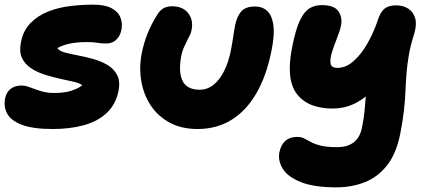

<svg xmlns="http://www.w3.org/2000/svg" viewBox="-27 -545 1845 826"><path d="M200 10Q113 10 66 -8.5Q19 -27 3.5 -57Q-12 -87 -5 -122Q0 -147 18 -162Q36 -177 66 -177Q80 -177 94.5 -172Q109 -167 125 -161Q141 -155 160.5 -150Q180 -145 206 -145Q250 -145 279.5 -154.5Q309 -164 327 -178Q317 -187 291 -193Q265 -199 232.5 -206Q200 -213 166.5 -223.5Q133 -234 106.5 -251.5Q80 -269 67.5 -296Q55 -323 63 -363Q73 -414 104.5 -446Q136 -478 180.5 -495.5Q225 -513 275.5 -519Q326 -525 374 -525Q424 -525 452.5 -510Q481 -495 491 -470Q501 -445 495 -415Q489 -388 472 -373Q455 -358 431 -358Q414 -358 403 -359.5Q392 -361 380 -362.5Q368 -364 346 -364Q303 -364 271.5 -357Q240 -350 220 -338Q227 -326 250.5 -319.5Q274 -313 306.5 -307Q339 -301 373 -291.5Q407 -282 434.5 -266Q462 -250 476.5 -223Q491 -196 483 -154Q471 -95 431.5 -58.5Q392 -22 332.5 -6Q273 10 200 10Z M823 10Q753 10 702 -18Q651 -46 620.5 -93Q590 -140 580.5 -198Q571 -256 583 -317Q592 -361 607.5 -400Q623 -439 648 -479Q657 -496 672.5 -507Q688 -518 714 -518Q759 -518 782.5 -488.5Q806 -459 797 -415Q795 -404 789 -392Q783 -380 776 -366.5Q769 -353 762.5 -337.5Q756 -322 753 -305Q747 -274 747.5 -247.5Q748 -221 756.5 -201Q765 -181 783.5 -170Q802 -159 832 -159Q865 -159 891.5 -180Q918 -201 937.5 -240Q957 -279 967 -332Q972 -357 974.5 -375Q977 -393 979.5 -408Q982 -423 985 -439Q993 -476 1011.5 -496.5Q1030 -517 1070 -517Q1102 -517 1122.5 -498Q1143 -479 1149 -437.5Q1155 -396 1141 -327Q1119 -217 1075 -142Q1031 -67 967.5 -28.5Q904 10 823 10Z M1420 261Q1324 261 1267.5 238.5Q1211 216 1189.5 181Q1168 146 1175 110Q1189 44 1251 44Q1269 44 1281.5 50.5Q1294 57 1310.5 66Q1327 75 1353 81.5Q1379 88 1424 88Q1455 88 1477 78Q1499 68 1512 49.5Q1525 31 1530 5Q1538 -34 1541 -64.5Q1544 -95 1546 -122Q1546 -126 1547 -130Q1525 -113 1504 -102Q1476 -88 1451 -83Q1426 -78 1405 -78Q1298 -78 1250 -141Q1202 -204 1230 -343Q1245 -419 1263.5 -457.5Q1282 -496 1305 -509.5Q1328 -523 1357 -523Q1412 -523 1429.5 -495.5Q1447 -468 1440 -435Q1435 -411 1422.5 -380Q1410 -349 1401 -320Q1392 -291 1395 -272Q1398 -253 1425 -253Q1461 -253 1494 -282Q1527 -311 1554 -358.5Q1581 -406 1599 -460Q1609 -492 1626.5 -507Q1644 -522 1677 -522Q1707 -522 1729 -508Q1751 -494 1759 -467Q1767 -440 1755 -400Q1739 -350 1732 -309Q1725 -268 1722 -231Q1719 -194 1717.5 -155.5Q1716 -117 1711 -72Q1706 -27 1695 30Q1678 116 1638 166.5Q1598 217 1542 239Q1486 261 1420 261Z"/></svg>

Font: Shantell Sans Light ExtraBold
Style: Italic
Weight: 800
Italic angle: -11°
Version: Version 1.008;[ac192a2d6]